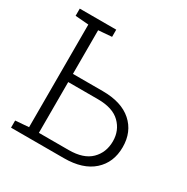

<svg xmlns="http://www.w3.org/2000/svg" viewBox="-162 -852 969 993"><g transform="rotate(30 322.5 -355.5)"><path d="M34.2 0V-42.5L113.8 -48.8V-661.6L34.2 -668V-710.9H252V-668L172.4 -661.6V-400.9H350.1Q462.9 -400.9 523.9 -346.7Q585 -292.5 585 -201.2Q585 -109.4 523.7 -54.7Q462.4 0 350.1 0ZM172.4 -48.8H350.1Q438.5 -48.8 482.2 -92Q525.9 -135.3 525.9 -202.1Q525.9 -266.6 482.2 -309.3Q438.5 -352.1 350.1 -352.1H172.4Z"/></g></svg>

Font: Roboto Slab Light
Style: Regular
Weight: 300
Designer: Google
Version: Version 2.000; ttfautohint (v1.8.1.43-b0c9)